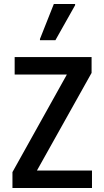

<svg xmlns="http://www.w3.org/2000/svg" viewBox="-20 -860 520 956"><path d="M42 76V-3L313 -489H53V-576H436V-497L164 -11H438V76ZM179 -660V-666L248 -840H354V-834L256 -660Z"/></svg>

Font: Farlight84_Sys_V01
Style: Regular
Weight: 400
Designer: Ryoko NISHIZUKA  (kana, bopomofo & ideographs); Paul D. Hunt (Latin, Greek & Cyrillic); Sandoll Communications , Soo-you
Foundry: Adobe
Version: Version 2.004;October 29, 2024;FontCreator 14.0.0.2814 64-bi